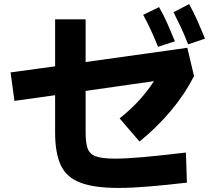

<svg xmlns="http://www.w3.org/2000/svg" viewBox="-20 -874 1040 944"><path d="M905 -656Q885 -707 867.5 -744Q850 -781 833 -814L910 -854Q933 -812 952 -769Q971 -726 988 -684ZM757 -644Q737 -694 719.5 -731Q702 -768 684 -801L762 -839Q785 -799 804 -756Q823 -713 840 -671ZM563 50Q443 50 375 24Q307 -2 279 -61.5Q251 -121 251 -222V-406L51 -378L32 -518L251 -548V-779H401V-569L901 -639L934 -500Q845 -325 666 -178L568 -292Q672 -374 737 -475L401 -427V-222Q401 -175 410 -146.5Q419 -118 449.5 -106Q480 -94 544 -94Q599 -94 684 -101.5Q769 -109 894 -124L899 24Q795 36 711.5 43Q628 50 563 50Z"/></svg>

Font: Murecho
Style: Bold
Weight: 700
Designer: Neil Summerour
Foundry: Positype
Version: Version 1.010; ttfautohint (v1.8.3)